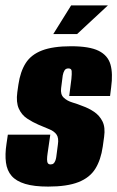

<svg xmlns="http://www.w3.org/2000/svg" viewBox="-27 -676 434 710"><path d="M151 14Q99 14 66 4Q33 -6 16 -25.5Q-1 -45 -5 -75Q-9 -105 -3 -144L2 -178H159L149 -109Q147 -96 147 -86.5Q147 -77 150 -72.5Q153 -68 160 -68Q167 -68 171 -71.5Q175 -75 177.5 -81.5Q180 -88 181 -95L187 -141Q191 -166 182 -178.5Q173 -191 155.5 -198Q138 -205 115 -215Q94 -224 73.5 -237.5Q53 -251 42.5 -274.5Q32 -298 37 -335L41 -363Q48 -411 68 -442.5Q88 -474 128.5 -489.5Q169 -505 236 -505Q304 -505 338 -488Q372 -471 381.5 -437.5Q391 -404 384 -353L380 -321H229L237 -384Q239 -404 238 -413.5Q237 -423 226 -423Q216 -423 211.5 -415.5Q207 -408 205 -397L199 -350Q196 -327 208.5 -315Q221 -303 241 -297Q261 -291 278 -284Q301 -276 321 -262.5Q341 -249 352 -227Q363 -205 358 -170L353 -134Q346 -85 325.5 -52Q305 -19 263 -2.5Q221 14 151 14ZM170 -550 236 -656H372L258 -550Z"/></svg>

Font: Alumni Sans Black
Style: Italic
Weight: 900
Italic angle: -8°
Version: Version 1.016